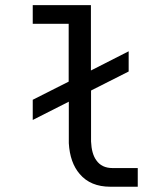

<svg xmlns="http://www.w3.org/2000/svg" viewBox="-20 -710 590 733"><path d="M327.1 -440.9 331.1 -442.9 471.2 -514.2V-437L331.1 -366.2L327.6 -364.3V-169.9Q329.6 -123 347.7 -98.1Q368.2 -68.4 409.7 -68.4H505.9V2.9H401.4Q325.2 2.9 284.2 -45.9Q247.1 -88.9 242.7 -163.1V-321.8L105 -252V-329.1L242.2 -398.4V-619.1H105V-690.4H327.1Z"/></svg>

Font: Code New Roman
Style: Regular
Weight: 400
Monospace: yes
Designer: Sam Radian
Foundry: Code New Roman
Version: Version 2.00 November 29, 2014